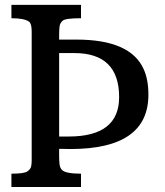

<svg xmlns="http://www.w3.org/2000/svg" viewBox="-20 -752 665 772"><path d="M576.7 -371.1Q576.7 -152.8 263.7 -152.8Q249.5 -152.8 234.9 -153.3H217.8V-126.5Q217.8 -105 219.5 -90.8Q221.2 -76.7 229.5 -68.4Q244.1 -53.7 305.7 -53.7V0H25.9V-53.7Q77.1 -53.7 89.8 -62.7Q102.5 -71.8 105 -82Q107.4 -92.3 107.4 -106.9V-625.5Q107.4 -657.2 96.7 -665Q77.1 -678.7 25.9 -678.7V-732.4H305.7V-678.7Q243.2 -678.7 232.2 -668.9Q221.2 -659.2 219.5 -645.8Q217.8 -632.3 217.8 -610.8V-592.8H287.6Q504.4 -592.8 557.6 -474.1Q576.7 -432.1 576.7 -371.1ZM256.3 -203.1Q459 -203.1 459 -361.3Q459 -538.6 278.8 -538.6H217.8V-203.1Z"/></svg>

Font: Arbutus Slab
Style: Regular
Weight: 400
Designer: Karolina Lach
Foundry: Karolina Lach
Version: Version 1.001; ttfautohint (v0.92) -l 10 -r 16 -G 200 -x 7 -